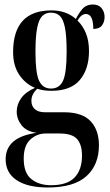

<svg xmlns="http://www.w3.org/2000/svg" viewBox="-20 -593 487 850"><path d="M192 237Q102 237 53.5 204.5Q5 172 5 112Q5 14 142 -5Q97 -11 75.5 -38.5Q54 -66 54 -99Q54 -130 73.5 -158Q93 -186 135 -204Q93 -221 65.5 -261.5Q38 -302 38 -362Q38 -547 208 -547Q273 -547 316 -509Q327 -532 344 -552.5Q361 -573 392 -573Q417 -573 430 -556.5Q443 -540 443 -518Q443 -496 431.5 -480.5Q420 -465 393 -465Q393 -531 360 -531Q340 -531 323 -502Q347 -479 360.5 -445.5Q374 -412 374 -367Q374 -287 333.5 -239Q293 -191 208 -191Q192 -191 176 -193Q160 -195 145 -200Q119 -176 119 -147Q119 -123 134.5 -109.5Q150 -96 179 -96H263Q344 -96 381 -56.5Q418 -17 418 50Q418 137 362.5 187Q307 237 192 237ZM206 -201Q243 -201 259 -235.5Q275 -270 275 -364Q275 -434 267.5 -471Q260 -508 245 -522.5Q230 -537 205 -537Q182 -537 167 -522Q152 -507 144.5 -469.5Q137 -432 137 -363Q137 -270 153 -235.5Q169 -201 206 -201ZM206 227Q277 227 310 193Q343 159 343 95Q343 48 321.5 23Q300 -2 244 -2H182Q144 -2 114.5 24.5Q85 51 85 109Q85 173 119 200Q153 227 206 227Z"/></svg>

Font: Noto Serif Display ExtraCondensed SemiBold
Style: Regular
Weight: 600
Width: 2
Designer: Monotype Design Team
Foundry: Monotype Imaging Inc.
Version: Version 2.009